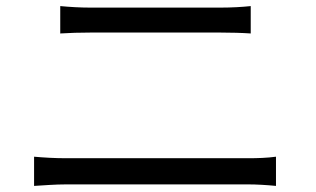

<svg xmlns="http://www.w3.org/2000/svg" viewBox="-20 -671 1040 631"><path d="M92 -60C126 -62 161 -65 197 -65H796C823 -65 857 -63 887 -60V-156C858 -152 826 -151 796 -151H197C161 -151 126 -153 92 -156ZM178 -561C209 -563 242 -564 277 -564H705C738 -564 776 -563 804 -561V-651C776 -648 741 -646 705 -646H276C244 -646 210 -648 178 -651Z"/></svg>

Font: Source Han Sans KR Regular
Style: Regular
Weight: 400
Designer: Ryoko NISHIZUKA (kana & ideographs); Paul D. Hunt (Latin, Greek & Cyrillic); Wenlong ZHANG (bopomofo); Sandoll Communica
Foundry: Adobe Systems Incorporated
Version: Version 1.004;PS 1.004;hotconv 1.0.82;makeotf.lib2.5.63406